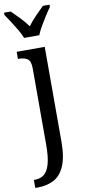

<svg xmlns="http://www.w3.org/2000/svg" viewBox="-116 -806 495 1085"><g transform="rotate(-10 131.0 -263.0)"><path d="M-6 240V194H0Q31 194 52.5 177.5Q74 161 85.5 121Q97 81 97 10V-427Q97 -471 78 -483Q59 -495 31 -495H24V-536H185V8Q185 97 162.5 148Q140 199 100 219.5Q60 240 8 240ZM79 -606Q70 -629 54.5 -655.5Q39 -682 22 -708Q5 -734 -8 -753V-766H30Q53 -744 78 -718Q103 -692 122 -665Q142 -692 167 -718Q192 -744 215 -766H253V-753Q239 -734 222.5 -708Q206 -682 190.5 -655.5Q175 -629 166 -606Z"/></g></svg>

Font: Noto Serif Condensed
Style: Regular
Weight: 400
Width: 3
Designer: Monotype Design Team
Foundry: Monotype Imaging Inc.
Version: Version 2.013; ttfautohint (v1.8.4.7-5d5b)